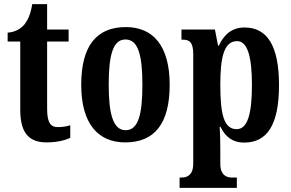

<svg xmlns="http://www.w3.org/2000/svg" viewBox="-20 -679 1408 929"><path d="M206 10C262 10 301 -3 320 -12V-73C302 -67 282 -64 260 -64C221 -64 208 -91 208 -155V-478H312V-536H208V-659H136C128 -610 115 -583 100 -563C83 -542 57 -524 17 -521V-478H78V-147C78 -30 125 10 206 10Z M586 10C728 10 801 -81 801 -269C801 -457 721 -548 589 -548C447 -548 373 -457 373 -269C373 -81 454 10 586 10ZM588 -49C528 -49 506 -125 506 -269C506 -414 527 -488 587 -488C648 -488 669 -414 669 -269C669 -125 649 -49 588 -49Z M849 230H1126V180H1102C1080 180 1046 172 1046 114V47C1046 4 1045 -35 1043 -65H1047C1070 -18 1105 11 1161 11C1272 11 1330 -74 1330 -267C1330 -461 1271 -546 1163 -546C1100 -546 1062 -509 1039 -458H1035L1020 -536H858V-487H864C894 -487 915 -478 915 -417V113C915 172 881 180 859 180H849ZM1125 -54C1063 -54 1046 -127 1046 -269C1046 -400 1063 -480 1127 -480C1178 -480 1199 -404 1199 -268C1199 -128 1178 -54 1125 -54Z"/></svg>

Font: Noto Serif Tamil ExtraCondensed
Style: Bold Italic
Weight: 700
Width: 2
Italic angle: -12°
Designer: Indian Type Foundry, Tom Grace, and the Monotype Design Team
Foundry: Monotype Imaging Inc.
Version: Version 2.003